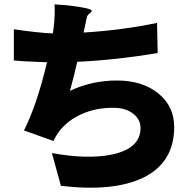

<svg xmlns="http://www.w3.org/2000/svg" viewBox="-20 -811 858 873"><path d="M257 34 216 -115Q381 -85 492 -109Q619 -137 619 -229Q619 -267 587 -293Q552 -321 494 -321Q415 -321 350.5 -292Q286 -263 247 -211Q232 -190 223 -170L89 -218Q146 -329 194 -528Q185 -528 166 -529Q79 -532 43 -536V-678Q149 -662 220 -659Q222 -669 224 -685Q231 -746 228 -791Q290 -788 343 -779Q399 -770 397 -762Q396 -756 389 -751Q377 -744 374 -729Q372 -720 368 -700Q365 -685 363 -677L360 -663Q539 -674 694 -707L697 -570Q507 -538 331 -530Q319 -473 298 -398Q398 -445 512 -445Q627 -445 699.5 -386.5Q772 -328 772 -233Q772 -72 631 -3Q496 62 257 34Z"/></svg>

Font: GenSekiGothic TW H
Style: Regular
Weight: 900
Version: Version 1.501;PS 1;hotconv 16.6.51;makeotf.lib2.5.65220